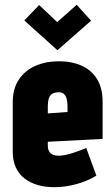

<svg xmlns="http://www.w3.org/2000/svg" viewBox="-20 -766 466 799"><path d="M359 -680 299 -746 218 -674 143 -745 81 -681 219 -557ZM179 -158V-176L407 -188V-343Q407 -399 384 -436.5Q361 -474 320 -492.5Q279 -511 225 -511Q171 -511 127.5 -492Q84 -473 58.5 -435Q33 -397 33 -340V-135Q33 -97 46 -69Q59 -41 82.5 -23Q106 -5 137.5 4Q169 13 205 13Q252 13 298.5 0Q345 -13 381 -35L339 -150Q313 -139 280 -128.5Q247 -118 223 -118Q212 -118 203.5 -121Q195 -124 190 -129Q185 -134 182 -141.5Q179 -149 179 -158ZM261 -323V-300L179 -294V-324Q179 -342 182.5 -354.5Q186 -367 195 -374Q204 -381 222 -382Q238 -383 246.5 -374.5Q255 -366 258 -352.5Q261 -339 261 -323Z"/></svg>

Font: Advent Pro ExtraBold
Style: Regular
Weight: 800
Designer: VivaRado, Andreas Kalpakidis
Foundry: VivaRado, Andreas Kalpakidis
Version: Version 3.000